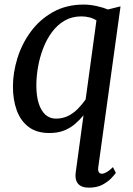

<svg xmlns="http://www.w3.org/2000/svg" viewBox="-20 -586 598 861"><path d="M420.5 165Q419 178.5 423 185.8Q427 193 437.5 193Q446 193 459 185.5Q472 178 486.5 163.5L499.5 189.5Q495 196 480 212.2Q465 228.5 440 242Q415 255.5 379 255.5Q344 255.5 329.5 237.2Q315 219 319.5 187.5L354.5 -69Q336.5 -47 314.8 -28.8Q293 -10.5 265.5 0Q238 10.5 201.5 10.5Q144 10.5 108 -17Q72 -44.5 55 -91.5Q38 -138.5 38 -198Q38 -260 58 -324.8Q78 -389.5 118 -444Q158 -498.5 217.8 -532Q277.5 -565.5 356 -565.5Q383 -565.5 413.5 -558.8Q444 -552 464 -543.5L520.5 -557.5ZM412.5 -494.5Q398 -504 380.5 -508.2Q363 -512.5 345 -512.5Q302.5 -512.5 269.8 -493.5Q237 -474.5 213 -442Q189 -409.5 173.5 -369Q158 -328.5 150.5 -285.5Q143 -242.5 143 -203Q143 -155 153.8 -121.8Q164.5 -88.5 184.2 -71.2Q204 -54 230.5 -54Q261 -54 285.5 -66.2Q310 -78.5 329.5 -98.5Q349 -118.5 364 -140Z"/></svg>

Font: Merriweather 24pt
Style: Italic
Weight: 400
Italic angle: -7.8°
Designer: Eben Sorkin
Foundry: Eben Sorkin
Version: Version 2.101